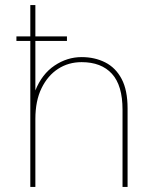

<svg xmlns="http://www.w3.org/2000/svg" viewBox="-20 -740 584 760"><path d="M45 -578V-596H245V-578ZM100 0V-720H120V-382Q146 -447 196 -480.5Q246 -514 303 -514Q355 -514 396.5 -493Q438 -472 461.5 -427.5Q485 -383 485 -311V0H465V-306Q465 -402 423 -448Q381 -494 303 -494Q251 -494 210 -467.5Q169 -441 144.5 -391Q120 -341 120 -269V0Z"/></svg>

Font: DM Sans 16pt Thin
Style: Regular
Weight: 250
Version: Version 4.004;gftools[0.9.30]